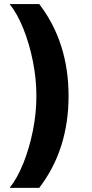

<svg xmlns="http://www.w3.org/2000/svg" viewBox="-20 -761 449 939"><path d="M315.3 -291.5Q315.3 -29.5 171.9 157.7H27.3Q64.6 110.8 94.1 37.5Q123.6 -35.9 140.8 -121.8Q158 -207.7 158 -291.5Q158 -375.7 140.8 -461.6Q123.6 -547.6 94.1 -620.9Q64.6 -694.2 27.3 -741.1H171.9Q315.3 -554 315.3 -291.5Z"/></svg>

Font: Inter Zeller
Style: Bold
Weight: 700
Designer: Rasmus Andersson; Joe Bland
Foundry: zeller
Version: Version 3.015;git-dec3a8cb1